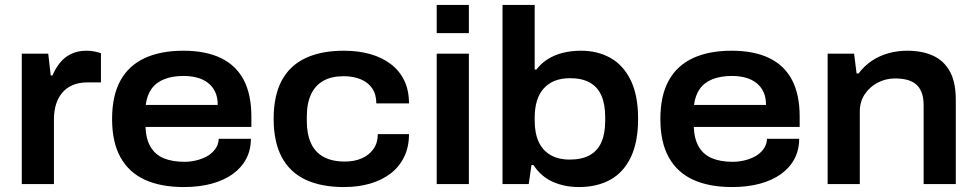

<svg xmlns="http://www.w3.org/2000/svg" viewBox="-20 -744 3947 776"><path d="M68 0V-527H175L185 -439H192Q203 -465 220.5 -488Q238 -511 265.5 -525Q293 -539 329 -539Q346 -539 361.5 -536Q377 -533 388 -529V-411H335Q299 -411 273.5 -400Q248 -389 231 -368.5Q214 -348 206 -321Q198 -294 198 -261V0Z M723 12Q630 12 565.5 -17.5Q501 -47 467 -108Q433 -169 433 -263Q433 -357 466.5 -418Q500 -479 564.5 -509Q629 -539 721 -539Q811 -539 872.5 -509.5Q934 -480 965 -421Q996 -362 996 -273V-231H568Q570 -182 588.5 -150.5Q607 -119 641.5 -104.5Q676 -90 726 -90Q748 -90 772 -95.5Q796 -101 816 -112Q836 -123 849.5 -141Q863 -159 864 -183H994Q994 -138 975 -102Q956 -66 920.5 -40.5Q885 -15 835 -1.5Q785 12 723 12ZM569 -320H860Q860 -351 849.5 -373Q839 -395 820 -409.5Q801 -424 776 -430.5Q751 -437 722 -437Q677 -437 644 -424Q611 -411 592.5 -385Q574 -359 569 -320Z M1370 12Q1278 12 1214.5 -18Q1151 -48 1118.5 -109.5Q1086 -171 1086 -264Q1086 -357 1118.5 -418Q1151 -479 1214.5 -509Q1278 -539 1370 -539Q1428 -539 1476 -525.5Q1524 -512 1559.5 -485Q1595 -458 1614 -418.5Q1633 -379 1633 -326H1501Q1501 -362 1484.5 -386.5Q1468 -411 1438 -423.5Q1408 -436 1369 -436Q1320 -436 1287 -417.5Q1254 -399 1237 -362.5Q1220 -326 1220 -272V-255Q1220 -202 1237 -165Q1254 -128 1288.5 -109.5Q1323 -91 1374 -91Q1412 -91 1442 -104Q1472 -117 1489.5 -142Q1507 -167 1507 -202H1633Q1633 -150 1613.5 -110Q1594 -70 1559 -43Q1524 -16 1476 -2Q1428 12 1370 12Z M1745 -610V-724H1875V-610ZM1745 0V-527H1875V0Z M2320 12Q2262 12 2214.5 -9Q2167 -30 2136 -77H2128L2117 0H2011V-724H2141V-463H2148Q2167 -488 2194 -505Q2221 -522 2255 -530.5Q2289 -539 2328 -539Q2396 -539 2448 -509.5Q2500 -480 2529.5 -419Q2559 -358 2559 -264Q2559 -170 2529.5 -108.5Q2500 -47 2446.5 -17.5Q2393 12 2320 12ZM2283 -99Q2331 -99 2363 -116.5Q2395 -134 2410.5 -169Q2426 -204 2426 -256V-270Q2426 -323 2410.5 -358Q2395 -393 2363.5 -410.5Q2332 -428 2284 -428Q2249 -428 2222.5 -417.5Q2196 -407 2177.5 -386.5Q2159 -366 2150 -336Q2141 -306 2141 -268V-257Q2141 -206 2157 -171Q2173 -136 2205 -117.5Q2237 -99 2283 -99Z M2939 12Q2846 12 2781.5 -17.5Q2717 -47 2683 -108Q2649 -169 2649 -263Q2649 -357 2682.5 -418Q2716 -479 2780.5 -509Q2845 -539 2937 -539Q3027 -539 3088.5 -509.5Q3150 -480 3181 -421Q3212 -362 3212 -273V-231H2784Q2786 -182 2804.5 -150.5Q2823 -119 2857.5 -104.5Q2892 -90 2942 -90Q2964 -90 2988 -95.5Q3012 -101 3032 -112Q3052 -123 3065.5 -141Q3079 -159 3080 -183H3210Q3210 -138 3191 -102Q3172 -66 3136.5 -40.5Q3101 -15 3051 -1.5Q3001 12 2939 12ZM2785 -320H3076Q3076 -351 3065.5 -373Q3055 -395 3036 -409.5Q3017 -424 2992 -430.5Q2967 -437 2938 -437Q2893 -437 2860 -424Q2827 -411 2808.5 -385Q2790 -359 2785 -320Z M3325 0V-527H3432L3442 -447H3450Q3473 -478 3504 -498.5Q3535 -519 3571.5 -529Q3608 -539 3646 -539Q3708 -539 3752 -518.5Q3796 -498 3819.5 -454.5Q3843 -411 3843 -341V0H3713V-318Q3713 -349 3705 -370Q3697 -391 3682 -403.5Q3667 -416 3645.5 -421.5Q3624 -427 3598 -427Q3560 -427 3527.5 -410Q3495 -393 3475 -363Q3455 -333 3455 -293V0Z"/></svg>

Font: Archivo SemiBold SemiExpanded
Style: Regular
Weight: 600
Width: 6
Version: Version 2.001